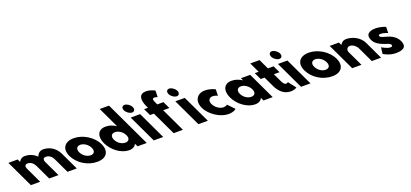

<svg xmlns="http://www.w3.org/2000/svg" viewBox="-136 -2150 7368 3440"><g transform="rotate(-20 3548.0 -430.0)"><path d="M60 0H237L95.2 -300C75.8 -341 77.5 -386 136.5 -386C199.5 -386 247.8 -341 271.9 -290L409 0H586L441.3 -306C424.9 -345 429.5 -386 485.5 -386C548.5 -386 596.8 -341 620.9 -290L758 0H935L775.2 -338C707.6 -481 579.4 -528 485.4 -528C429.4 -528 383.1 -499 359.8 -434C291.2 -503 204.4 -528 136.4 -528C80.4 -528 43.1 -499 22 -459H20L-5.5 -513H-182.5Z M887 -256C961.7 -98 1139.1 15 1324.1 15C1501.1 15 1576.7 -98 1502 -256C1426.3 -416 1237.4 -528 1067.4 -528C894.4 -528 811.3 -416 887 -256ZM1075 -256C1041.4 -327 1070.8 -377 1137.8 -377C1203.8 -377 1280.4 -327 1314 -256C1347.1 -186 1320.7 -136 1251.7 -136C1179.7 -136 1108.1 -186 1075 -256Z M1548 -256C1618.9 -106 1781.1 15 1931.1 15C2001.1 15 2046.4 -16 2064.6 -58H2066.6L2094 0H2269L1862.4 -860H1685.4L1872.6 -464C1811.3 -505 1743.4 -528 1674.4 -528C1524.4 -528 1477.1 -406 1548 -256ZM1736 -256C1702.4 -327 1731.8 -377 1798.8 -377C1864.8 -377 1941.4 -327 1975 -256C2008.1 -186 1981.7 -136 1912.7 -136C1840.7 -136 1769.1 -186 1736 -256Z M2403 0H2583L2334.3 -526H2154.3ZM2083.8 -690C2106.5 -642 2164.4 -602 2210.4 -602C2256.4 -602 2276.5 -642 2253.8 -690C2231.1 -738 2173.2 -778 2127.2 -778C2081.2 -778 2061.1 -738 2083.8 -690Z M2505.4 -585H2431.4L2495.3 -450H2569.3L2782 0H2959L2746.3 -450H2864.3L2800.4 -585H2682.4L2667.3 -617C2633.8 -688 2629.6 -718 2674.6 -718C2703.6 -718 2734.2 -704 2734.2 -704L2737.1 -829C2737.1 -829 2659.4 -875 2569.4 -875C2441.4 -875 2417 -772 2488 -622Z M3254 0H3434L3185.3 -526H3005.3ZM2934.8 -690C2957.5 -642 3015.4 -602 3061.4 -602C3107.4 -602 3127.5 -642 3104.8 -690C3082.1 -738 3024.2 -778 2978.2 -778C2932.2 -778 2912.1 -738 2934.8 -690Z M3659.9 -383C3712.9 -383 3757.3 -359 3757.3 -359L3760.1 -480C3760.1 -480 3679.4 -528 3565.4 -528C3416.4 -528 3339.1 -406 3410.5 -255C3481.4 -105 3674.1 15 3822.1 15C3936.1 15 3972.3 -31 3972.3 -31L3854.2 -154C3854.2 -154 3832.5 -130 3779.5 -130C3712.5 -130 3631.1 -186 3597.5 -257C3564.4 -327 3592.9 -383 3659.9 -383Z M3949.5 -256C4020.4 -106 4182.6 15 4332.6 15C4402.6 15 4447.9 -16 4466.1 -58H4468.1L4495.5 0H4670.5L4428 -513H4251L4274.1 -464C4212.8 -505 4144.9 -528 4075.9 -528C3925.9 -528 3878.6 -406 3949.5 -256ZM4137.5 -256C4103.9 -327 4133.3 -377 4200.3 -377C4266.3 -377 4342.9 -327 4376.5 -256C4409.6 -186 4383.2 -136 4314.2 -136C4242.2 -136 4170.6 -186 4137.5 -256Z M4589.5 -513H4515.5L4579.3 -378H4653.3L4746.4 -181C4789.5 -90 4873.1 15 5014.1 15C5087.1 15 5129 -17 5129 -17L5017.4 -160C5017.4 -160 5003.9 -144 4980.9 -144C4952.9 -144 4930.1 -167 4907.4 -215L4830.3 -378H4938.3L4874.5 -513H4766.5L4676.2 -704H4499.2Z M5211 0H5391L5142.3 -526H4962.3ZM4891.8 -690C4914.5 -642 4972.4 -602 5018.4 -602C5064.4 -602 5084.5 -642 5061.8 -690C5039.1 -738 4981.2 -778 4935.2 -778C4889.2 -778 4869.1 -738 4891.8 -690Z M5367 -256C5441.7 -98 5619.1 15 5804.1 15C5981.1 15 6056.7 -98 5982 -256C5906.3 -416 5717.4 -528 5547.4 -528C5374.4 -528 5291.3 -416 5367 -256ZM5555 -256C5521.4 -327 5550.8 -377 5617.8 -377C5683.8 -377 5760.4 -327 5794 -256C5827.1 -186 5800.7 -136 5731.7 -136C5659.7 -136 5588.1 -186 5555 -256Z M6186 0H6363L6225.9 -290C6201.8 -341 6230.6 -390 6283.6 -390C6340.6 -390 6398.8 -341 6422.9 -290L6560 0H6737L6577.2 -338C6509.6 -481 6356.4 -528 6262.4 -528C6206.4 -528 6169.1 -499 6148 -459H6146L6120.5 -513H5943.5Z M6820.4 -528C6685.4 -528 6624.8 -468 6674.4 -363C6710.8 -286 6779.8 -250 6844.6 -223C6916.8 -193 6974.2 -190 6991.7 -153C7007.7 -119 6979.2 -116 6954.2 -116C6897.2 -116 6799.3 -175 6799.3 -175L6784.5 -54C6784.5 -54 6891.1 15 7015.1 15C7120.1 15 7246.7 -9 7175.4 -160C7125.7 -265 7019.8 -303 6941.8 -324C6891.2 -338 6851.4 -346 6838.7 -373C6827.3 -397 6840 -404 6879 -404C6933 -404 7008.1 -372 7008.1 -372L7011.3 -488C7011.3 -488 6919.4 -528 6820.4 -528Z"/></g></svg>

Font: Hussar
Style: BdOpOblFive
Weight: 700
Foundry: Cannot Into Space Fonts
Version: Version 2.00